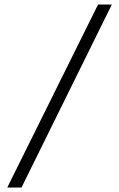

<svg xmlns="http://www.w3.org/2000/svg" viewBox="-20 -749 528 850"><path d="M12.2 81.1 414.1 -729H475.1L75.2 81.1Z"/></svg>

Font: Lumene Sans Expanded Light
Style: Regular
Weight: 300
Width: 7
Designer: Deni Anggara
Version: Version 1.003;Glyphs 3.1.2 (3151)